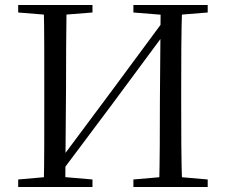

<svg xmlns="http://www.w3.org/2000/svg" viewBox="-20 -748 903 768"><path d="M154.9 0Q156.9 -83.6 157 -167.7Q157.1 -251.7 157.1 -336.8V-391.1Q157.1 -476.1 157 -560.4Q156.9 -644.8 154.9 -728H246.3Q245.1 -645.2 244.6 -560.7Q244.1 -476.1 244.1 -391.1L241 0ZM616.6 0Q618.6 -83.6 619.1 -168.6Q619.6 -253.5 619.6 -343.2L622.7 -728H708.8Q705.8 -645.2 705.3 -560.7Q704.8 -476.1 704.8 -391.1V-336.8Q704.8 -252.2 705.3 -168.1Q705.8 -84.1 708.8 0ZM52.8 0V-30.1L189.7 -42.1H210.4L349.9 -30.1V0ZM52.8 -698V-728H349.9V-698L210.4 -686.9H189.7ZM513.6 0V-30.1L652.1 -42.1H673.2L810.8 -30.1V0ZM513.6 -698V-728H810.8V-698L673.2 -686.9H652.1ZM213.1 -43.3 197.2 -92.2 208.9 -92 428.6 -386.8 648.5 -684.3 667.3 -636.3H654.5L430.9 -334.2Z"/></svg>

Font: Source Han Serif JP VF
Style: Regular
Weight: 250
Designer: Ryoko NISHIZUKA 西塚涼子 (kana & ideographs); Frank Grießhammer (Latin, Greek & Cyrillic); Wenlong ZHANG 张文龙 (bopomofo); San
Foundry: Adobe
Version: Version 2.001;hotconv 1.1.0;makeotfexe 2.6.0